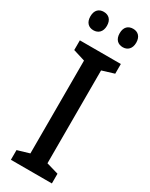

<svg xmlns="http://www.w3.org/2000/svg" viewBox="-232 -949 778 994"><g transform="rotate(30 156.5 -452.0)"><path d="M19 -849C19 -812 40 -794 68 -794C97 -794 118 -813 118 -849C118 -886 97 -904 68 -904C40 -904 19 -887 19 -849ZM194 -849C194 -812 215 -794 244 -794C272 -794 293 -813 293 -849C293 -886 272 -904 244 -904C215 -904 194 -887 194 -849ZM279 0V-58L207 -79V-634L279 -656V-714H34V-656L105 -634V-79L34 -58V0Z"/></g></svg>

Font: Noto Sans Armenian Condensed Medium
Style: Regular
Weight: 500
Width: 3
Designer: Monotype Design Team
Foundry: Monotype Imaging Inc.
Version: Version 2.008